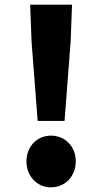

<svg xmlns="http://www.w3.org/2000/svg" viewBox="-20 -787 437 821"><path d="M141 -270H256L282 -608L288 -767H109L115 -608ZM198 14C260 14 304 -35 304 -97C304 -159 260 -207 198 -207C137 -207 93 -159 93 -97C93 -35 137 14 198 14Z"/></svg>

Font: Noto Sans KR Black
Style: Regular
Weight: 900
Designer: Ryoko NISHIZUKA 西塚涼子 (kana, bopomofo & ideographs); Paul D. Hunt (Latin, Greek & Cyrillic); Sandoll Communications 산돌커뮤니
Foundry: Adobe
Version: Version 2.004;hotconv 1.0.118;makeotfexe 2.5.65603